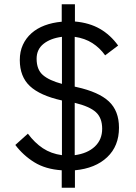

<svg xmlns="http://www.w3.org/2000/svg" viewBox="-20 -800 638 902"><path d="M270 82V0Q194 -5 141.5 -37.5Q89 -70 52 -119L111 -172Q143 -129 181.5 -103.5Q220 -78 271 -71V-328Q168 -351 120.5 -395.5Q73 -440 73 -518Q73 -558 87.5 -589.5Q102 -621 128 -644Q154 -667 190 -680.5Q226 -694 270 -698V-780H332V-699Q400 -693 449.5 -664.5Q499 -636 535 -586L474 -540Q449 -575 414 -597.5Q379 -620 331 -627V-393L340 -391Q444 -368 491.5 -323.5Q539 -279 539 -200Q539 -114 483.5 -61.5Q428 -9 332 0V82ZM460 -195Q460 -246 430.5 -273Q401 -300 331 -317V-71Q391 -79 425.5 -111.5Q460 -144 460 -195ZM152 -524Q152 -473 181.5 -447.5Q211 -422 271 -406V-627Q217 -620 184.5 -594Q152 -568 152 -524Z"/></svg>

Font: IBMPlexSans
Style: Regular
Weight: 400
Designer: Mike Abbink, Paul van der Laan, Pieter van Rosmalen
Foundry: Bold Monday
Version: Version 3.1